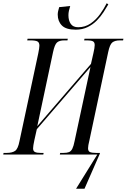

<svg xmlns="http://www.w3.org/2000/svg" viewBox="-44 -953 781 1184"><path d="M423 -770Q363 -770 337.5 -796Q312 -822 312 -863Q312 -874 314.5 -884.5Q317 -895 321 -909L389 -916Q384 -900 381 -886.5Q378 -873 378 -859Q378 -826 392.5 -805.5Q407 -785 438 -785Q481 -785 515 -808.5Q549 -832 573.5 -866.5Q598 -901 614 -933L624 -926Q612 -905 594.5 -878Q577 -851 553 -826.5Q529 -802 496.5 -786Q464 -770 423 -770ZM425 211 556 0H325L327 -10H347Q369 -10 381.5 -15Q394 -20 402 -36Q410 -52 416 -83L514 -540L183 -156L168 -89Q164 -70 162 -58Q160 -46 160 -38Q160 -21 172 -15.5Q184 -10 206 -10H225L223 0H-24L-22 -10H-4Q31 -10 49 -22.5Q67 -35 76 -82L192 -624Q195 -640 197 -651.5Q199 -663 199 -671Q199 -691 187 -697.5Q175 -704 143 -704H124L126 -714H374L372 -704H353Q322 -704 307.5 -691Q293 -678 283 -631L186 -175L517 -559L532 -625Q540 -659 540 -675Q540 -693 528.5 -698.5Q517 -704 495 -704H475L477 -714H717L715 -704H696Q665 -704 649 -691.5Q633 -679 623 -631L507 -86Q503 -70 501 -58.5Q499 -47 499 -39Q499 -20 511.5 -15Q524 -10 549 -10H572V-6L477 211Z"/></svg>

Font: Noto Serif Display ExtraCondensed
Style: Italic
Weight: 400
Width: 2
Italic angle: -12°
Designer: Monotype Design Team
Foundry: Monotype Imaging Inc.
Version: Version 2.009